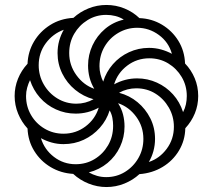

<svg xmlns="http://www.w3.org/2000/svg" viewBox="-20 -744 858 774"><path d="M409 10Q372 10 337 -4Q302 -18 275 -43Q225 -46 184 -70.5Q143 -95 118 -135.5Q93 -176 91 -226Q67 -252 53 -286Q39 -320 39 -357Q39 -393 52.5 -426.5Q66 -460 91 -487Q93 -536 117 -576.5Q141 -617 182 -643Q223 -669 276 -672Q302 -696 336.5 -710Q371 -724 409 -724Q447 -724 481.5 -710Q516 -696 542 -671Q592 -669 633 -644.5Q674 -620 699 -579.5Q724 -539 726 -488Q751 -462 765 -428.5Q779 -395 779 -357Q779 -320 765.5 -287Q752 -254 727 -227Q726 -178 701.5 -137Q677 -96 635.5 -71Q594 -46 542 -42Q516 -18 481.5 -4Q447 10 409 10ZM580 -91Q623 -105 652 -144Q681 -183 681 -233Q681 -275 660.5 -310.5Q640 -346 606 -367Q572 -388 529 -388Q511 -388 493.5 -383.5Q476 -379 460 -370Q502 -359 534.5 -332Q567 -305 586 -267Q605 -229 605 -184Q605 -159 598.5 -135Q592 -111 580 -91ZM408 -30Q450 -30 484 -51Q518 -72 538 -107Q558 -142 558 -184Q558 -234 529 -273.5Q500 -313 456 -328Q470 -306 476 -282.5Q482 -259 482 -234Q482 -191 464 -152.5Q446 -114 413.5 -87Q381 -60 338 -49Q354 -40 371.5 -35Q389 -30 408 -30ZM718 -292Q726 -307 729.5 -323.5Q733 -340 733 -357Q733 -399 712.5 -433.5Q692 -468 658 -488.5Q624 -509 582 -509Q532 -509 493 -479.5Q454 -450 440 -404Q462 -416 485 -422Q508 -428 533 -428Q575 -428 612.5 -411Q650 -394 677.5 -363.5Q705 -333 718 -292ZM285 -82Q327 -82 361 -102.5Q395 -123 415.5 -158Q436 -193 436 -237Q436 -253 433 -269Q430 -285 422 -299Q410 -260 382.5 -229Q355 -198 317.5 -180.5Q280 -163 236 -163Q211 -163 188 -169.5Q165 -176 145 -187Q159 -141 197.5 -111.5Q236 -82 285 -82ZM396 -415Q408 -454 435 -485Q462 -516 500 -533.5Q538 -551 581 -551Q606 -551 629.5 -544.5Q653 -538 673 -527Q660 -574 620.5 -603Q581 -632 533 -632Q492 -632 457 -611.5Q422 -591 401.5 -556Q381 -521 381 -477Q381 -461 385 -445Q389 -429 396 -415ZM236 -205Q286 -205 325 -234.5Q364 -264 378 -310Q335 -286 285 -286Q243 -286 205.5 -303Q168 -320 141 -350.5Q114 -381 101 -421Q94 -407 89.5 -390.5Q85 -374 85 -357Q85 -315 105 -280.5Q125 -246 159.5 -225.5Q194 -205 236 -205ZM360 -386Q347 -408 341 -431.5Q335 -455 335 -480Q335 -523 353 -561.5Q371 -600 403.5 -627.5Q436 -655 479 -665Q463 -675 445 -679.5Q427 -684 408 -684Q367 -684 333 -663Q299 -642 279 -607.5Q259 -573 259 -530Q259 -481 288 -441Q317 -401 360 -386ZM288 -326Q306 -326 323.5 -330.5Q341 -335 357 -344Q316 -355 283 -382Q250 -409 231 -447.5Q212 -486 212 -530Q212 -556 218.5 -579.5Q225 -603 237 -624Q193 -608 164.5 -569.5Q136 -531 136 -481Q136 -439 156.5 -403.5Q177 -368 211.5 -347Q246 -326 288 -326Z"/></svg>

Font: Noto Serif Armenian
Style: Regular
Weight: 400
Designer: Monotype Design Team
Foundry: Monotype Imaging Inc.
Version: Version 2.007